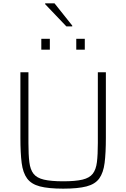

<svg xmlns="http://www.w3.org/2000/svg" viewBox="-20 -1120 755 1148"><path d="M358 8Q270 8 218.5 -5.5Q167 -19 142 -53Q117 -87 109.5 -146Q102 -205 102 -296V-688H150V-265Q150 -195 155.5 -150.5Q161 -106 180.5 -81Q200 -56 242.5 -46Q285 -36 358 -36Q431 -36 473 -46Q515 -56 534.5 -81Q554 -106 559.5 -150.5Q565 -195 565 -265V-688H613V-296Q613 -205 605.5 -146Q598 -87 573.5 -53Q549 -19 497.5 -5.5Q446 8 358 8ZM227 -823V-888H278V-823ZM436 -823V-888H487V-823ZM377 -962 250 -1095V-1100H306L412 -967V-962Z"/></svg>

Font: Saira ExtraLight
Style: Regular
Weight: 200
Designer: Hector Gatti with collaboration of the Omnibus-Type team
Foundry: Omnibus-Type
Version: Version 1.100; ttfautohint (v1.8.3)